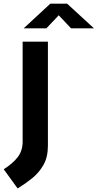

<svg xmlns="http://www.w3.org/2000/svg" viewBox="-78 -779 536 1056"><path d="M19 257.5 -57.5 152Q-6.5 119.5 20 84.5Q46.5 49.5 46.5 0V-550H185.5V22Q185.5 84.5 161.5 127.2Q137.5 170 99.5 200.8Q61.5 231.5 19 257.5ZM52 -623 199 -759H291L439 -623H313L245 -695L177 -623Z"/></svg>

Font: Junction
Style: Bold
Weight: 700
Designer: Caroline Hadilaksono
Foundry: Caroline Hadilaksono, Tyler Finck, The League of Moveable Type
Version: Version 2.000; ttfautohint (v1.8.3)